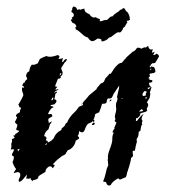

<svg xmlns="http://www.w3.org/2000/svg" viewBox="-20 -590 513 583"><path d="M62 -369 69 -374Q70 -386 77 -394Q82 -391 95 -398L101 -411Q104 -413 111 -416Q118 -419 121 -420Q132 -414 156 -423Q160 -421 161 -417Q155 -410 161 -411L166 -412L171 -414L170 -410L169 -406Q168 -402 170 -401L173 -404L175 -407Q178 -411 183 -411Q183 -410 181 -404L177 -401L175 -398Q171 -391 166 -384Q166 -381 167 -378L170 -371Q171 -362 164 -358V-356L165 -355Q165 -354 162 -352Q161 -351 156 -351Q154 -346 147 -328L151 -327L154 -326Q150 -322 149 -320Q148 -318 149 -317L151 -318L155 -319Q156 -320 158 -318L154 -316L150 -314Q146 -312 144 -308L152 -312Q154 -310 152 -308L148 -305L147 -297L145 -289Q158 -285 145 -273H144Q143 -273 141.5 -272.5Q140 -272 137.5 -271.5Q135 -271 133 -271L135 -268L139 -267Q144 -266 142 -264Q136 -262 133 -257L129 -251L126 -245Q128 -243 130 -243L134 -244Q138 -244 139 -237L138 -236Q127 -231 127 -228Q126 -227 127 -223L128 -220V-216L137 -222Q137 -220 135 -216L132 -213L131 -210L129 -203L127 -197Q117 -191 114 -177Q125 -174 119 -164Q127 -162 125 -157Q130 -159 136 -163L140 -167L143 -170Q149 -187 166 -195Q168 -200 167 -200Q172 -203 177 -209L179 -214Q180 -216 184 -218Q187 -228 199 -242L211 -254L220 -266Q223 -267 230 -270Q234 -273 231 -277Q232 -280 241 -289L251 -301L262 -310L273 -319Q274 -324 279 -328L283 -333L287 -337Q293 -338 296 -343L300 -352Q311 -363 312 -366H316L319 -370L323 -376Q326 -382 331 -387Q342 -400 349 -399L354 -404L357 -408Q359 -410 362 -413L364 -416L374 -425L383 -433Q389 -435 391 -438L394 -442L397 -445Q404 -446 409 -442Q422 -449 422 -445L426 -448L430 -451Q431 -443 435 -441Q436 -438 444 -441Q442 -433 441 -430L445 -431L450 -433L445 -423Q453 -423 454 -427Q461 -426 463 -419Q459 -411 451 -399L447 -398H443L439 -395L437 -391Q432 -386 437 -385Q438 -389 444 -391L441 -388L438 -386Q447 -389 449 -384L451 -379L452 -373Q451 -369 445 -368L439 -367L435 -366L433 -365Q436 -362 435 -359L434 -357L432 -355Q429 -351 435 -351L433 -347Q437 -348 440 -347Q443 -346 443 -344Q443 -342 440 -340Q438 -339 433 -339Q431 -331 440 -325Q436 -311 435 -309Q437 -307 436 -301Q434 -295 435 -294Q428 -282 426 -279Q432 -274 429 -267L426 -261Q425 -259 427 -255Q426 -251 417 -249L410 -247L404 -244Q408 -242 404 -238L401 -235L397 -231H393V-227Q392 -224 393 -223Q394 -222 396 -223Q410 -242 416 -244Q406 -230 413 -223Q409 -216 412 -212Q408 -208 408 -203L407 -198V-194Q399 -189 401 -184L400 -178Q400 -176 397 -171Q393 -166 396 -161L392 -146Q391 -137 389 -132H383V-126L384 -116L378 -110Q378 -106 374 -91Q373 -87 371.5 -82.5Q370 -78 369 -75Q368 -72 368 -71L366 -66L365 -61Q364 -55 362 -52Q344 -44 343 -44V-46L341 -47Q341 -48 338 -48Q321 -39 316 -28Q309 -25 306 -29Q304 -30 302 -37L297 -38L293 -39Q298 -50 301 -64L304 -77L309 -89L308 -94V-99Q306 -104 308 -109Q306 -118 313 -136Q322 -159 321 -169Q321 -180 326 -188Q322 -186 322 -189Q322 -189 322 -191L325 -196L328 -200Q326 -202 330 -209L332 -214Q334 -218 333 -219Q325 -221 331 -229Q327 -233 330 -243L332 -251L333 -258Q331 -270 333 -278L335 -282L336 -286Q338 -292 335 -295L337 -303L339 -312Q342 -322 342 -330Q341 -329 338 -324.5Q335 -320 333 -317L329 -311L325 -305L320 -294Q316 -290 309 -291Q305 -290 305 -286L304 -283V-280Q302 -274 290 -275L286 -262L281 -249L274 -246Q271 -245 268 -242Q269 -239 266 -231L263 -226L260 -220L254 -217L247 -214Q243 -210 240 -203L236 -193Q231 -184 220 -192Q220 -181 216 -178L217 -176L219 -174Q221 -172 220 -169Q219 -169 218 -168Q217 -167 214.5 -165.5Q212 -164 210 -163Q208 -152 202 -145Q195 -136 186 -134Q183 -131 183 -128H181V-125Q179 -122 176 -120L172 -118L168 -116L153 -104L140 -91L144 -90L146 -89Q145 -84 140 -79Q137 -85 132 -85Q128 -85 123 -80Q118 -75 118 -68L111 -64L103 -59Q94 -54 96 -49Q87 -43 81 -43Q77 -42 74.5 -44Q72 -46 73 -50Q70 -47 65 -47L63 -48H59L61 -54L62 -60L56 -53L51 -47Q45 -39 38 -38Q36 -39 37 -45L41 -54Q43 -64 38 -66.5Q33 -69 22 -64Q21 -66 29 -77Q23 -83 18 -98Q24 -110 21 -116Q14 -117 17 -123L23 -135Q21 -137 18 -137L15 -136H12Q16 -141 14 -153Q18 -161 16 -167L19 -169L22 -170Q24 -172 25 -174Q21 -174 21 -179H26V-183L30 -185L33 -187Q38 -190 38 -193Q29 -194 29 -198Q29 -199 31 -203L32 -207L33 -211Q30 -213 25 -219L32 -233Q27 -239 29 -241L33 -245L37 -247L41 -250Q40 -252 41 -256L43 -259L44 -263Q38 -264 38 -267V-269Q38 -271 35 -271Q52 -299 51 -303L50 -305L49 -309Q46 -314 47 -324H53Q54 -327 47 -331Q49 -333 52 -339H55V-340Q55 -344 63 -350L61 -355L59 -360ZM424 -301Q420 -304 426 -311Q424 -312 420 -314Q411 -307 413 -301Q413 -296 424 -301ZM266 -211Q270 -218 264 -218Q258 -213 259 -211Q260 -210 266 -211ZM413 -256 411 -259Q410 -258 402 -252Q408 -250 415 -254ZM136 -286Q139 -284 141 -289Q143 -292 141 -294Q138 -294 136 -286ZM263 -221 264 -219Q269 -224 265 -227Q260 -224 262 -222ZM432 -324H429Q427 -321 432 -319L434 -322L438 -325H435ZM421 -291H425L427 -293L425 -294L422 -295V-293ZM318 -285Q319 -287 318 -287.5Q317 -288 315 -287Q312 -284 313 -282Q315 -282 318 -285ZM34 -133 35 -130Q36 -132 38 -135Q39 -136 40 -137V-138L36 -137L33 -136ZM164 -367 162 -368V-364L161 -360L165 -364L167 -367ZM440 -380Q439 -383 436 -380Q434 -378 436 -378Q438 -378 440 -380ZM123 -153 121 -155 117 -151Q119 -149 121 -151V-152ZM76 -40H78L80 -41Q80 -43 81 -44Q76 -42 76 -40ZM227 -274 231 -277Q230 -273 228 -273ZM352 -291 351 -293Q349 -291 349 -290Q350 -289 352 -291ZM48 -238 47 -237Q47 -235 49 -237Q48 -237 48 -238ZM161 -80 159 -78Q159 -80 161 -80ZM349 -267V-266L350 -267ZM365 -527H370L372 -529L375 -530L374 -533V-536L372 -544Q368 -554 363 -556Q358 -565 357 -565Q352 -566 351 -562L345 -560L340 -555L335 -552Q327 -547 324 -543L321 -540Q317 -541 312 -536L308 -532L304 -529Q302 -530 298 -529L294 -528L289 -526Q284 -525 283 -526Q282 -527 284 -531L281 -533L277 -534Q274 -535 271 -538Q265 -536 263 -537L259 -539L255 -542Q253 -546 251 -547L245 -550Q238 -554 238 -557Q237 -557 236 -564L232 -563L228 -562Q224 -559 221 -562L214 -560Q213 -570 202 -570L201 -568L200 -566Q198 -564 200 -562H199Q200 -558 196 -557L198 -553L202 -550L204 -546Q205 -542 202 -539L200 -538L198 -537V-536L199 -534L200 -532H197V-531L196 -530L195 -529Q196 -528 197 -526Q198 -524 199 -522Q200 -520 205 -519Q206 -518 209 -516L211 -512Q213 -510 211 -508H209V-506Q211 -504 209 -502L212 -500Q216 -498 221 -494L229 -487Q238 -478 247 -476Q252 -467 259 -465Q265 -464 276 -473L284 -472Q288 -471 288 -468V-466L289 -464Q304 -466 311 -476Q316 -476 320 -480L328 -486Q339 -495 344 -491L348 -494L350 -497Q354 -501 353 -505Q359 -507 361 -513L364 -518L367 -523Q364 -525 365 -527Z"/></svg>

Font: Kom-post
Style: Regular
Weight: 400
Designer: @guaschetti
Foundry: guaschetti
Version: Version 1.00 December 6, 2021, initial release